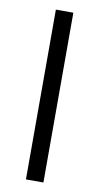

<svg xmlns="http://www.w3.org/2000/svg" viewBox="-79 -703 383 740"><g transform="rotate(10 112.5 -332.5)"><path d="M78.1 -665V-0.5H146.5V-665Z"/></g></svg>

Font: Vazirmatn Light
Style: Regular
Weight: 300
Designer: Saber Rastikerdar
Foundry: Saber Rastikerdar
Version: Version 33.003